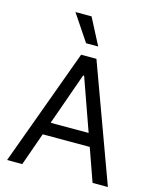

<svg xmlns="http://www.w3.org/2000/svg" viewBox="-135 -1031 916 1123"><g transform="rotate(15 323.0 -469.5)"><path d="M17.6 0 276.4 -707H369.1L627.9 0H535.2L325.2 -592.8H319.3L109.4 0ZM503.9 -276.4V-199.2H141.6V-276.4ZM179.7 -939.5H277.3L360.4 -779.3H287.1Z"/></g></svg>

Font: WEMIX Pretendard Variable
Style: Regular
Weight: 400
Designer: Base glyphs from Inter by Rasmus Andersson; Hangeul glyphs from Noto Sans CJK(Source Han Sans) by Jang Soo-young and Kan
Foundry: Kil Hyung-jin
Version: Version 1.000;Glyphs 3.2 (3208)